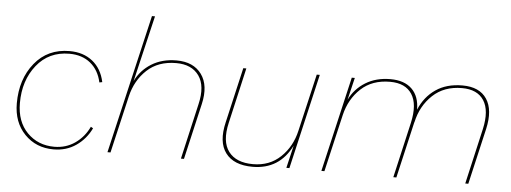

<svg xmlns="http://www.w3.org/2000/svg" viewBox="-49 -863 2674 1005"><g transform="rotate(5 1288.0 -360.0)"><path d="M259 10Q167 10 107 -52Q47 -114 47 -214Q47 -341 115.5 -425.5Q184 -510 299 -510Q371 -510 419.5 -471.5Q468 -433 483 -363L468 -360Q454 -424 410 -460Q366 -496 299 -496Q191 -496 127 -415.5Q63 -335 63 -217Q63 -119 119.5 -61.5Q176 -4 262 -4Q323 -4 370.5 -37Q418 -70 444 -125L456 -118Q428 -60 377 -25Q326 10 259 10Z M861 -510Q950 -510 992.5 -451.5Q1035 -393 1012 -294L944 0H928L995 -292Q1018 -389 980 -442.5Q942 -496 860 -496Q766 -496 707 -441Q648 -386 628 -301L558 0H542L712 -730H728L646 -383Q674 -441 729.5 -475.5Q785 -510 861 -510Z M1598 -500H1614L1498 0H1482L1510 -119Q1446 10 1305 10Q1206 10 1163 -47.5Q1120 -105 1145 -210L1212 -500H1228L1161 -208Q1138 -109 1177.5 -56.5Q1217 -4 1306 -4Q1393 -4 1451 -59.5Q1509 -115 1528 -199Z M2363 -510Q2453 -510 2491 -452.5Q2529 -395 2506 -294L2438 0H2422L2489 -292Q2511 -390 2477 -443Q2443 -496 2362 -496Q2268 -496 2208 -439.5Q2148 -383 2129 -296Q2128 -296 2128 -294L2060 0H2044L2111 -292Q2133 -390 2099 -443Q2065 -496 1984 -496Q1890 -496 1831 -441Q1772 -386 1752 -301L1682 0H1666L1782 -500H1798L1770 -383Q1798 -441 1853.5 -475.5Q1909 -510 1985 -510Q2058 -510 2097.5 -471.5Q2137 -433 2137 -363Q2166 -432 2223 -471Q2280 -510 2363 -510Z"/></g></svg>

Font: Elaine Sans Thin
Style: Italic
Weight: 250
Italic angle: -13°
Designer: Wei Huang
Foundry: Wei Huang
Version: Version 2.001;December 24, 2019;FontCreator 12.0.0.2547 64-b